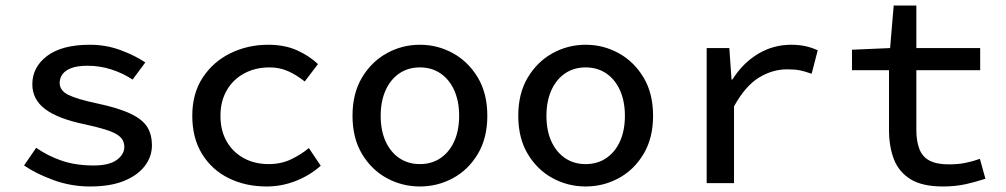

<svg xmlns="http://www.w3.org/2000/svg" viewBox="-20 -663 3640 695"><path d="M306 12Q237 12 174 -11Q111 -34 67 -64L111 -128Q154 -98 204.5 -81Q255 -64 319 -64Q375 -64 402.5 -84Q430 -104 430 -131Q430 -144 424.5 -155Q419 -166 404.5 -175.5Q390 -185 361.5 -194Q333 -203 287 -213Q190 -233 143.5 -268Q97 -303 97 -358Q97 -420 150.5 -460.5Q204 -501 306 -501Q364 -501 416.5 -481.5Q469 -462 506 -437L460 -375Q425 -398 383.5 -411.5Q342 -425 297 -425Q260 -425 238 -416.5Q216 -408 206 -394Q196 -380 196 -363Q196 -335 227.5 -319.5Q259 -304 330 -289Q410 -272 453.5 -251Q497 -230 513.5 -202.5Q530 -175 530 -137Q530 -96 504 -62Q478 -28 428.5 -8Q379 12 306 12Z M945 12Q869 12 808 -18Q747 -48 711.5 -105.5Q676 -163 676 -244Q676 -325 714 -382.5Q752 -440 814.5 -470.5Q877 -501 951 -501Q1011 -501 1056 -480.5Q1101 -460 1131 -431L1083 -368Q1053 -392 1022.5 -405.5Q992 -419 956 -419Q904 -419 863.5 -397Q823 -375 800.5 -335.5Q778 -296 778 -244Q778 -191 800 -152Q822 -113 861.5 -91Q901 -69 953 -69Q997 -69 1033 -86Q1069 -103 1098 -127L1141 -63Q1100 -27 1049.5 -7.5Q999 12 945 12Z M1500 12Q1436 12 1380.5 -18Q1325 -48 1290.5 -105.5Q1256 -163 1256 -244Q1256 -325 1290.5 -382.5Q1325 -440 1380.5 -470.5Q1436 -501 1500 -501Q1564 -501 1619.5 -470.5Q1675 -440 1709.5 -382.5Q1744 -325 1744 -244Q1744 -163 1709.5 -105.5Q1675 -48 1619.5 -18Q1564 12 1500 12ZM1500 -69Q1543 -69 1575 -91Q1607 -113 1624.5 -152Q1642 -191 1642 -244Q1642 -296 1624.5 -335.5Q1607 -375 1575 -397Q1543 -419 1500 -419Q1457 -419 1425 -397Q1393 -375 1375.5 -335.5Q1358 -296 1358 -244Q1358 -191 1375.5 -152Q1393 -113 1425 -91Q1457 -69 1500 -69Z M2100 12Q2036 12 1980.5 -18Q1925 -48 1890.5 -105.5Q1856 -163 1856 -244Q1856 -325 1890.5 -382.5Q1925 -440 1980.5 -470.5Q2036 -501 2100 -501Q2164 -501 2219.5 -470.5Q2275 -440 2309.5 -382.5Q2344 -325 2344 -244Q2344 -163 2309.5 -105.5Q2275 -48 2219.5 -18Q2164 12 2100 12ZM2100 -69Q2143 -69 2175 -91Q2207 -113 2224.5 -152Q2242 -191 2242 -244Q2242 -296 2224.5 -335.5Q2207 -375 2175 -397Q2143 -419 2100 -419Q2057 -419 2025 -397Q1993 -375 1975.5 -335.5Q1958 -296 1958 -244Q1958 -191 1975.5 -152Q1993 -113 2025 -91Q2057 -69 2100 -69Z M2538 0V-489H2620L2628 -375H2631Q2669 -435 2724 -468Q2779 -501 2844 -501Q2872 -501 2895 -496Q2918 -491 2940 -481L2918 -396Q2893 -405 2875 -408.5Q2857 -412 2829 -412Q2776 -412 2727 -382Q2678 -352 2637 -278V0Z M3393 12Q3319 12 3276.5 -14Q3234 -40 3216 -86Q3198 -132 3198 -193V-409H3064V-483L3202 -489L3215 -643H3297V-489H3528V-409H3297V-193Q3297 -152 3308 -123.5Q3319 -95 3345 -81.5Q3371 -68 3415 -68Q3448 -68 3475 -73.5Q3502 -79 3527 -88L3547 -16Q3514 -5 3476.5 3.5Q3439 12 3393 12Z"/></svg>

Font: Source Code Pro ExtraLight Medium
Style: Regular
Weight: 500
Monospace: yes
Version: Version 1.018;hotconv 1.0.116;makeotfexe 2.5.65601